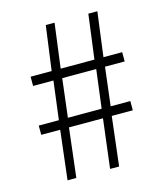

<svg xmlns="http://www.w3.org/2000/svg" viewBox="-100 -726 683 802"><g transform="rotate(-15 241.0 -325.0)"><path d="M93 0 118 -212H36V-252H123L144 -418H56V-458H147L173 -650H211L186 -458H332L357 -650H396L371 -458H452V-418H367L347 -252H432V-212H341L316 0H277L303 -212H156L131 0ZM162 -252H308L329 -418H182Z"/></g></svg>

Font: Assistant Light
Style: Regular
Weight: 300
Designer: Hebrew By Ben Nathan, Latin by Paul Hunt
Version: Version 3.000